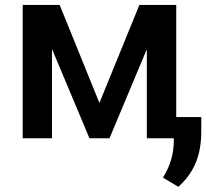

<svg xmlns="http://www.w3.org/2000/svg" viewBox="-20 -548 818 761"><path d="M687 192.5 626 156Q648 120.5 658.5 84.2Q669 48 669 6.5V0H562V-349.5H560.5L414 0H334.5L187.5 -350.5H186V0H70V-528.5H216.5L374 -140L532.5 -528.5H678.5V-84H778Q778 -50 777.5 -15Q777 20 769.2 55Q761.5 90 742.5 124.5Q723.5 159 687 192.5Z"/></svg>

Font: Roberto Sans Medium
Style: Regular
Weight: 500
Designer: Google (font) & Cristiano Sobral (main changes)
Version: Version 1.000;October 12, 2021;FontCreator 14.0.0.2814 64-bi